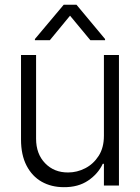

<svg xmlns="http://www.w3.org/2000/svg" viewBox="-20 -776 585 803"><path d="M414.6 -208V-545.9H477.5V0H414.6V-90.8H409.7Q390.1 -48.8 348.6 -20.8Q307.1 7.3 247.1 6.8Q194.8 6.8 154.5 -15.9Q114.3 -38.6 91.1 -83.3Q67.9 -127.9 67.9 -192.4V-545.9H130.9V-195.8Q130.9 -132.3 168.7 -93.3Q206.5 -54.2 265.1 -54.7Q302.2 -54.7 336.4 -72.3Q370.6 -89.8 392.6 -124Q414.6 -158.2 414.6 -208ZM357.9 -607.9 272.9 -710.4 188.5 -607.9H126V-612.8L246.6 -756.3H299.8L419.4 -612.8V-607.9Z"/></svg>

Font: Inter Tight Light
Style: Regular
Weight: 300
Designer: Rasmus Andersson
Foundry: rsms
Version: Version 3.004